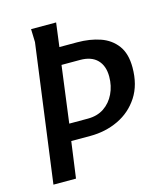

<svg xmlns="http://www.w3.org/2000/svg" viewBox="-109 -812 774 896"><g transform="rotate(-15 278.0 -364.0)"><path d="M246 -728 231 -613H317Q378 -613 427.5 -596Q477 -579 506.5 -539.5Q536 -500 536 -433Q536 -349 498.5 -291.5Q461 -234 399 -204.5Q337 -175 263 -175H171L147 0H38L127 -665L125 -728ZM183 -256H273Q319 -256 351.5 -278Q384 -300 402 -337.5Q420 -375 420 -420Q420 -472 391.5 -501Q363 -530 309 -530H219Z"/></g></svg>

Font: Rosario SemiBold
Style: Italic
Weight: 600
Italic angle: -8.05°
Designer: Hector Gatti
Foundry: Omnibus Type
Version: Version 1.101; ttfautohint (v1.8.1.43-b0c9)